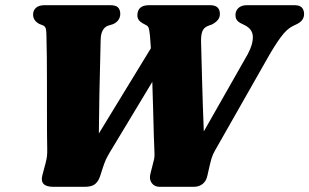

<svg xmlns="http://www.w3.org/2000/svg" viewBox="-20 -720 1192 740"><path d="M887.5 -661.5Q887.5 -678.5 899 -689.2Q910.5 -700 931.5 -700H1114.5Q1135.5 -700 1143.8 -690.5Q1152 -681 1152 -666Q1152 -641 1125 -627.5L1107.5 -619Q1085 -608 1061.5 -575.8Q1038 -543.5 1014 -501L809 -140.5Q800 -125 795.8 -111Q791.5 -97 787 -77L779.5 -44Q775.5 -23 761.5 -11.5Q747.5 0 727.5 0H595.5Q575 0 564.5 -15Q554 -30 560 -51.5L568.5 -85Q571.5 -95.5 573.8 -106Q576 -116.5 575.5 -127Q574 -155.5 572.8 -200.5Q571.5 -245.5 570.2 -298.5Q569 -351.5 567 -404.5L403 -132.5Q394 -117.5 388.2 -105Q382.5 -92.5 376.5 -74L366 -41.5Q359.5 -21.5 346.8 -10.8Q334 0 306 0H185.5Q131 0 143.5 -45.5L156 -92.5Q159 -103.5 160.8 -116.2Q162.5 -129 162 -146.5Q161.5 -166 161.2 -205.2Q161 -244.5 161 -295Q161 -345.5 161 -398.8Q161 -452 160.5 -500Q160 -548 159 -581.5Q159 -595.5 157.2 -606.8Q155.5 -618 145 -622.5L132 -627.5Q107.5 -640.5 107.5 -664Q107.5 -680 118.8 -690Q130 -700 152 -700H404.5Q427 -700 435.2 -691Q443.5 -682 443.5 -667Q443.5 -640 416 -627L396.5 -621Q369.5 -611 368 -568.5Q367.5 -539.5 366 -482Q364.5 -424.5 363 -352.2Q361.5 -280 361 -205.5L561.5 -534Q560 -562 558 -582Q556 -601.5 553.5 -610.8Q551 -620 541.5 -624L529.5 -630.5Q509.5 -641.5 509.5 -660.5Q509.5 -700 554.5 -700H790Q827.5 -700 827.5 -666Q827.5 -652.5 819.2 -642.8Q811 -633 797.5 -626L780 -619.5Q765 -613 759.5 -598.2Q754 -583.5 755 -556Q755.5 -537 756.5 -499.2Q757.5 -461.5 758.8 -413.2Q760 -365 761.8 -313Q763.5 -261 765.5 -213.5L935 -511.5Q955 -548.5 954.5 -578.2Q954 -608 922 -623.5L905 -632Q887.5 -642 887.5 -661.5Z"/></svg>

Font: Fraunces 72pt S050 Black
Style: Italic
Weight: 900
Italic angle: -16°
Version: Version 1.000; ttfautohint (v1.8.3)